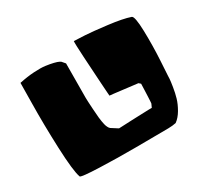

<svg xmlns="http://www.w3.org/2000/svg" viewBox="-158 -998 1290 1219"><g transform="rotate(-30 487.5 -388.0)"><path d="M916.5 -290Q916.5 -281.2 915.5 -266.6Q914.6 -252 908.2 -211.4Q901.9 -170.9 891.6 -136Q881.3 -101.1 859.4 -63.2Q837.4 -25.4 808.6 -4.9Q784.2 0.5 751.5 1Q656.7 2 517.6 2.7Q378.4 3.4 248 -1.5Q117.7 -6.3 111.3 -16.1Q92.8 -66.4 85.7 -241.9Q78.6 -417.5 81.1 -567.9L83 -718.3Q139.6 -730.5 190.7 -733.6Q241.7 -736.8 273.9 -732.4Q306.2 -728 330.1 -722.2Q354 -716.3 364.3 -710.9L374.5 -705.1L395.5 -680.7Q394 -447.3 394 -429.7Q394 -410.6 398.2 -345.2Q402.3 -279.8 403.3 -278.8Q403.8 -278.3 404.5 -270.3Q405.3 -262.2 407.2 -250.2Q409.2 -238.3 412.1 -225.6Q415 -212.9 420.7 -201.7Q426.3 -190.4 433.1 -185.5L480.5 -155.3Q485.4 -155.3 493.4 -155.8Q501.5 -156.2 525.1 -157.2Q548.8 -158.2 570.8 -159.2Q592.8 -160.2 620.1 -161.1Q647.5 -162.1 668.2 -162.8Q689 -163.6 705.1 -164.1Q721.2 -164.6 725.6 -164.1L736.3 -187.5Q737.3 -187 738.3 -201.7Q739.3 -216.3 740.2 -237.3Q741.2 -258.3 741.9 -279.5Q742.7 -300.8 743.2 -315.4L743.7 -330.6L730.5 -342.3Q717.8 -343.8 697.3 -346.2Q676.8 -348.6 633.3 -354Q589.8 -359.4 560.8 -362.8Q531.7 -366.2 531.7 -365.7Q531.7 -362.8 525.1 -460.4Q518.6 -558.1 512.7 -660.9Q506.8 -763.7 508.8 -778.8Q539.6 -777.8 588.6 -775.1Q637.7 -772.5 744.1 -759.5Q850.6 -746.6 904.3 -728Q923.3 -721.7 926.3 -612.1Q929.2 -502.4 922.9 -396.5Z"/></g></svg>

Font: Noot
Style: Regular
Weight: 400
Designer: Amos Jerbi
Foundry: Amos Jerbi
Version: Version 1.000;PS 001.001;hotconv 1.0.56